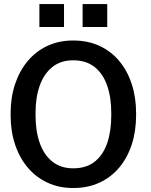

<svg xmlns="http://www.w3.org/2000/svg" viewBox="-20 -922 747 952"><path d="M343.3 10.3Q272.5 10.3 215.3 -16.4Q158.2 -43 117.4 -91.3Q76.7 -139.6 54.7 -205.6Q32.7 -271.5 32.7 -350.1V-360.8Q32.7 -439 54.7 -504.9Q76.7 -570.8 117.4 -619.4Q158.2 -668 215.3 -694.6Q272.5 -721.2 342.8 -721.2Q415.5 -721.2 473.1 -694.6Q530.8 -668 571.3 -619.4Q611.8 -570.8 633.3 -504.9Q654.8 -439 654.8 -360.8V-350.1Q654.8 -271.5 633.3 -205.6Q611.8 -139.6 571.3 -91.3Q530.8 -43 473.1 -16.4Q415.5 10.3 343.3 10.3ZM343.3 -87.4Q407.7 -87.4 449.5 -120.4Q491.2 -153.3 511.5 -212.4Q531.7 -271.5 531.7 -350.1V-361.8Q531.7 -439.5 511.2 -498Q490.7 -556.6 449 -589.8Q407.2 -623 342.8 -623Q281.2 -623 239.7 -589.8Q198.2 -556.6 177.2 -498Q156.2 -439.5 156.2 -361.8V-350.1Q156.2 -272 177.2 -212.6Q198.2 -153.3 240 -120.4Q281.7 -87.4 343.3 -87.4ZM389.6 -788.1V-901.9H511.7V-788.1ZM175.3 -788.1V-901.9H297.4V-788.1Z"/></svg>

Font: Roboto Slab LO Medium
Style: Regular
Weight: 500
Designer: Google
Version: Version 2.000